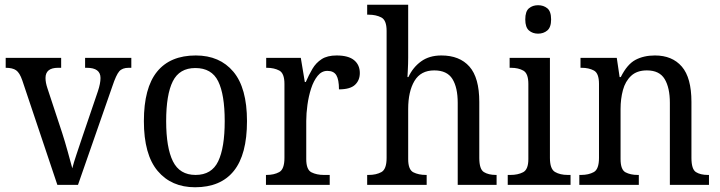

<svg xmlns="http://www.w3.org/2000/svg" viewBox="-20 -780 3036 810"><path d="M74 -441Q63 -473 48 -483.5Q33 -494 4 -494V-536H238V-494H225Q172 -494 172 -451Q172 -441 174 -430.5Q176 -420 180 -408L242 -220Q254 -183 266 -139.5Q278 -96 285 -70Q290 -91 303 -129.5Q316 -168 329 -207L393 -395Q404 -428 404 -451Q404 -494 346 -494H339V-536H534V-494H523Q496 -494 483 -479Q470 -464 454 -416L309 0H222Z M803 10Q703 10 645 -59Q587 -128 587 -269Q587 -409 642.5 -477.5Q698 -546 806 -546Q907 -546 964.5 -477.5Q1022 -409 1022 -269Q1022 -128 966.5 -59Q911 10 803 10ZM805 -42Q873 -42 900.5 -99.5Q928 -157 928 -269Q928 -381 900.5 -437Q873 -493 804 -493Q737 -493 709 -437Q681 -381 681 -269Q681 -157 709.5 -99.5Q738 -42 805 -42Z M1102 0V-42H1105Q1136 -42 1158 -54Q1180 -66 1180 -114V-426Q1180 -471 1158 -482.5Q1136 -494 1106 -494H1103V-536H1249L1266 -434H1270Q1283 -464 1298 -489.5Q1313 -515 1337 -530.5Q1361 -546 1400 -546Q1450 -546 1474 -526Q1498 -506 1498 -472Q1498 -441 1477.5 -422Q1457 -403 1410 -403Q1410 -444 1399 -462.5Q1388 -481 1361 -481Q1337 -481 1320 -460Q1303 -439 1292.5 -406.5Q1282 -374 1277 -337.5Q1272 -301 1272 -270V-109Q1272 -64 1294 -53Q1316 -42 1346 -42H1371V0Z M1529 0V-42H1536Q1567 -42 1589 -54Q1611 -66 1611 -114V-650Q1611 -695 1588.5 -706.5Q1566 -718 1536 -718H1529V-760H1702V-537Q1702 -511 1700.5 -484Q1699 -457 1699 -455H1703Q1722 -496 1756.5 -521Q1791 -546 1842 -546Q1919 -546 1960.5 -499Q2002 -452 2002 -350V-114Q2002 -66 2021.5 -54Q2041 -42 2072 -42H2075V0H1911V-346Q1911 -411 1888.5 -447Q1866 -483 1812 -483Q1755 -483 1728.5 -438.5Q1702 -394 1702 -320V-109Q1702 -64 1724 -53Q1746 -42 1777 -42H1780V0Z M2250 -638Q2227 -638 2211.5 -651.5Q2196 -665 2196 -698Q2196 -732 2211.5 -745Q2227 -758 2250 -758Q2273 -758 2289 -745Q2305 -732 2305 -698Q2305 -665 2289 -651.5Q2273 -638 2250 -638ZM2122 0V-42H2134Q2165 -42 2187 -53.5Q2209 -65 2209 -109V-426Q2209 -470 2188 -482Q2167 -494 2136 -494H2130V-536H2300V-114Q2300 -67 2321.5 -54.5Q2343 -42 2375 -42H2387V0Z M2424 0V-42H2432Q2463 -42 2485 -54Q2507 -66 2507 -114V-426Q2507 -471 2485.5 -482.5Q2464 -494 2434 -494H2429V-536H2582L2594 -455H2599Q2626 -509 2661 -527.5Q2696 -546 2743 -546Q2816 -546 2856.5 -499Q2897 -452 2897 -350V-114Q2897 -66 2916 -54Q2935 -42 2966 -42H2971V0H2806V-346Q2806 -410 2784 -446.5Q2762 -483 2709 -483Q2667 -483 2642.5 -460Q2618 -437 2608 -400Q2598 -363 2598 -320V-109Q2598 -64 2619 -53Q2640 -42 2670 -42H2675V0Z"/></svg>

Font: Noto Serif Myanmar SemiCondensed
Style: Regular
Weight: 400
Width: 4
Designer: Ben Mitchell and the Monotype Design Team
Foundry: Monotype Imaging Inc.
Version: Version 2.106; ttfautohint (v1.8.4.7-5d5b)